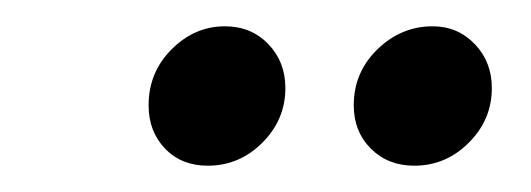

<svg xmlns="http://www.w3.org/2000/svg" viewBox="-20 -612 404 146"><path d="M295 -486Q275 -486 262 -499Q249 -512 249 -532Q249 -557 267 -574.5Q285 -592 309 -592Q328 -592 341 -578.5Q354 -565 354 -545Q354 -521 336.5 -503.5Q319 -486 295 -486ZM138 -486Q118 -486 105.5 -499Q93 -512 93 -532Q93 -557 110.5 -574.5Q128 -592 151 -592Q171 -592 184 -578.5Q197 -565 197 -545Q197 -521 179.5 -503.5Q162 -486 138 -486Z"/></svg>

Font: Yrsa Medium
Style: Italic
Weight: 500
Italic angle: -7.10001°
Designer: Anna Giedrys (Yrsa+Rasa design), David Brezina (Yrsa art-direction, Rasa art-direction, design)
Foundry: Rosetta Type Foundry
Version: Version 2.004